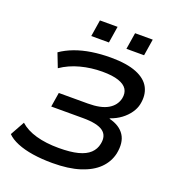

<svg xmlns="http://www.w3.org/2000/svg" viewBox="-159 -1030 1069 1165"><g transform="rotate(20 375.5 -447.0)"><path d="M310 9Q241 9 183 0Q125 -9 81.5 -27Q38 -45 14 -70L65 -162Q105 -126 168.5 -108Q232 -90 315 -90Q390 -90 438.5 -102.5Q487 -115 513.5 -140Q540 -165 547 -201Q559 -257 521.5 -284Q484 -311 392 -311H187L202 -404H390Q473 -404 518.5 -430.5Q564 -457 575 -505Q582 -540 567 -564.5Q552 -589 512.5 -602.5Q473 -616 407 -616Q335 -616 267 -598Q199 -580 145 -543L110 -633Q147 -659 196 -677.5Q245 -696 303.5 -705Q362 -714 426 -714Q530 -714 593 -688.5Q656 -663 679.5 -616.5Q703 -570 690 -509Q684 -480 664.5 -452Q645 -424 615 -401.5Q585 -379 545 -365L546 -362Q614 -345 643.5 -299.5Q673 -254 658 -179Q645 -122 602.5 -80Q560 -38 487 -14.5Q414 9 310 9ZM496 -796 513 -903H627L610 -796ZM269 -796 286 -903H400L383 -796Z"/></g></svg>

Font: Nunito Sans 7pt SemiExpanded SemiBold
Style: Italic
Weight: 600
Width: 6
Italic angle: -9°
Designer: Vernon Adams
Foundry: Vernon Adams
Version: Version 3.101;gftools[0.9.27]